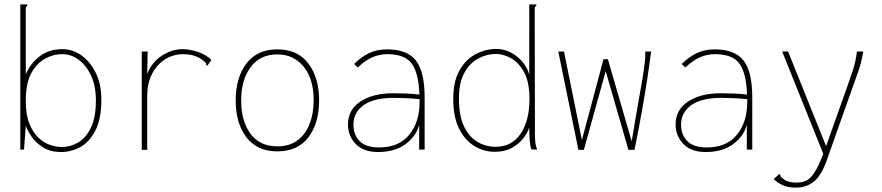

<svg xmlns="http://www.w3.org/2000/svg" viewBox="-20 -685 4040 879"><path d="M259 11Q211 11 177.5 -10Q144 -31 125 -59Q106 -87 98 -109L90 0H73V-665H105V-658Q100 -656 98.5 -649.5Q97 -643 98 -626V-344Q117 -392 160 -426Q203 -460 266 -460Q313 -460 353.5 -431Q394 -402 419 -350.5Q444 -299 444 -229Q444 -142 417.5 -89Q391 -36 349 -12.5Q307 11 259 11ZM262 -12Q303 -12 338.5 -33Q374 -54 396.5 -101Q419 -148 419 -225Q419 -293 396.5 -340Q374 -387 339.5 -412Q305 -437 267 -437Q228 -438 189 -418Q150 -398 124 -351.5Q98 -305 98 -223Q98 -160 114.5 -119Q131 -78 156 -54.5Q181 -31 209.5 -21.5Q238 -12 262 -12Z M629 -449H656L654 -346Q674 -399 720 -429.5Q766 -460 816 -460Q848 -460 886 -447.5Q924 -435 948 -410L934 -391L929 -384L923 -389Q925 -394 920.5 -399Q916 -404 902 -414Q882 -427 862 -432Q842 -437 821 -437Q771 -437 733.5 -412Q696 -387 675 -344.5Q654 -302 654 -248V1H629Z M1250 8Q1157 8 1108 -56.5Q1059 -121 1059 -225Q1059 -329 1108 -394Q1157 -459 1250 -459Q1343 -459 1392 -394Q1441 -329 1441 -225Q1441 -121 1392 -56.5Q1343 8 1250 8ZM1250 -15Q1305 -15 1342 -42.5Q1379 -70 1397.5 -118Q1416 -166 1416 -226Q1416 -324 1370 -380Q1324 -436 1250 -436Q1170 -436 1127 -377Q1084 -318 1084 -226Q1084 -131 1126.5 -73Q1169 -15 1250 -15Z M1711 11Q1644 11 1608.5 -26Q1573 -63 1573 -115Q1573 -183 1630.5 -220.5Q1688 -258 1779 -258Q1802 -258 1836 -257Q1870 -256 1900 -252Q1897 -348 1866 -392.5Q1835 -437 1753 -437Q1717 -437 1684 -422.5Q1651 -408 1618 -376L1601 -392Q1633 -424 1669 -441.5Q1705 -459 1752 -459Q1844 -459 1884 -408Q1924 -357 1924 -239V0H1899V-114Q1886 -62 1837 -25.5Q1788 11 1711 11ZM1598 -114Q1598 -68 1626.5 -39Q1655 -10 1716 -10Q1806 -10 1853.5 -68Q1901 -126 1901 -219Q1901 -225 1901 -231Q1874 -234 1840.5 -235.5Q1807 -237 1785 -237Q1691 -237 1644.5 -203.5Q1598 -170 1598 -114Z M2244 10Q2196 10 2152.5 -16Q2109 -42 2082 -95.5Q2055 -149 2055 -231Q2055 -313 2084 -363.5Q2113 -414 2158.5 -437.5Q2204 -461 2251 -461Q2287 -461 2318 -445Q2349 -429 2371.5 -402.5Q2394 -376 2403 -344V-665H2435V-658Q2430 -656 2428.5 -649.5Q2427 -643 2428 -626L2429 -71Q2429 -53 2430.5 -35.5Q2432 -18 2439 0L2413 -1Q2408 -13 2406 -32.5Q2404 -52 2403.5 -71Q2403 -90 2403 -102Q2396 -78 2376 -52Q2356 -26 2323.5 -8Q2291 10 2244 10ZM2249 -13Q2324 -13 2364 -73.5Q2404 -134 2404 -231Q2404 -309 2379.5 -354Q2355 -399 2319.5 -418.5Q2284 -438 2252 -438Q2208 -438 2169 -417Q2130 -396 2105.5 -351Q2081 -306 2081 -234Q2081 -155 2104.5 -106Q2128 -57 2166.5 -35Q2205 -13 2249 -13Z M2628 1 2536 -449H2562L2644 -44L2743 -414H2763L2872 -38Q2891 -154 2905 -231.5Q2919 -309 2926.5 -357.5Q2934 -406 2934 -434V-449H2961Q2946 -333 2927 -223Q2908 -113 2885 1H2857L2753 -359L2653 1Z M3211 11Q3144 11 3108.5 -26Q3073 -63 3073 -115Q3073 -183 3130.5 -220.5Q3188 -258 3279 -258Q3302 -258 3336 -257Q3370 -256 3400 -252Q3397 -348 3366 -392.5Q3335 -437 3253 -437Q3217 -437 3184 -422.5Q3151 -408 3118 -376L3101 -392Q3133 -424 3169 -441.5Q3205 -459 3252 -459Q3344 -459 3384 -408Q3424 -357 3424 -239V0H3399V-114Q3386 -62 3337 -25.5Q3288 11 3211 11ZM3098 -114Q3098 -68 3126.5 -39Q3155 -10 3216 -10Q3306 -10 3353.5 -68Q3401 -126 3401 -219Q3401 -225 3401 -231Q3374 -234 3340.5 -235.5Q3307 -237 3285 -237Q3191 -237 3144.5 -203.5Q3098 -170 3098 -114Z M3623 174Q3591 174 3566.5 164Q3542 154 3522 135L3542 117L3548 111L3553 116Q3551 121 3556 125.5Q3561 130 3574 140Q3585 146 3599 148.5Q3613 151 3627 151Q3652 151 3671 142Q3690 133 3708.5 105Q3727 77 3749 19L3561 -449H3588L3762 -16L3854 -275Q3870 -320 3884 -361.5Q3898 -403 3903 -449H3932Q3925 -403 3910 -360Q3895 -317 3878 -270L3764 52Q3738 122 3704 148Q3670 174 3623 174Z"/></svg>

Font: Inconsolata ExtraLight
Style: Regular
Weight: 200
Monospace: yes
Designer: Raph Levien, Cyreal, Brenton Simpson
Foundry: Raph Levien, Cyreal, Google
Version: Version 3.001; ttfautohint (v1.8.2.53-6de2)